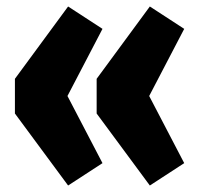

<svg xmlns="http://www.w3.org/2000/svg" viewBox="-20 -580 614 592"><path d="M190 -560 296 -491 188 -284 296 -77 190 -8 26 -230V-337ZM442 -560 548 -491 440 -284 548 -77 442 -8 278 -230V-337Z"/></svg>

Font: Fira Sans Extra Condensed ExtraBold
Style: Regular
Weight: 800
Width: 1
Designer: Carrois Corporate & Edenspiekermann AG
Foundry: Carrois Corporate GbR & Edenspiekermann AG
Version: Version 4.203